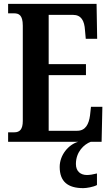

<svg xmlns="http://www.w3.org/2000/svg" viewBox="-20 -734 575 994"><path d="M22 0H385C335 14 289 68 289 130C289 206 331 240 411 240C428 240 464 234 482 224V164C462 169 445 172 430 172C398 172 373 154 373 115C373 52 415 13 450 0H506L510 -181H451L446 -136C440 -92 423 -57 380 -57H232V-345H425V-402H232V-657H358C401 -657 417 -626 420 -578L424 -533H483L480 -714H22V-665H52C77 -665 98 -657 98 -601V-108C98 -64 82 -49 54 -49H22Z"/></svg>

Font: Noto Serif Bengali ExtraCondensed
Style: Regular
Weight: 400
Width: 2
Designer: Juan Bruce, Universal Thirst, Indian Type Foundry and the Monotype Design Team.
Foundry: Monotype Imaging Inc.
Version: Version 2.003